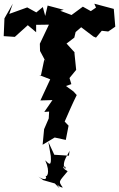

<svg xmlns="http://www.w3.org/2000/svg" viewBox="-25 -762 642 1036"><path d="M559 -592 597 -618 589 -714 484 -742 493 -721 465 -702 422 -726 361 -681 300 -704 319 -709 232 -732 219 -676 206 -724 171 -695 122 -722 25 -687 44 -742 -1 -663 -5 -567 55 -563 125 -626 170 -588V-628L239 -629L190 -526L191 -487L223 -427L214 -441L195 -351L187 -357L246 -334L193 -220L258 -222L214 -158L240 -160L238 -123L213 -65L205 19L270 -20C290 -16 310 -11 330 -7L345 -84L324 -106C345 -154 366 -203 389 -249L372 -268L331 -298L360 -308L350 -341L386 -385L377 -473V-480L334 -527L376 -559L383 -589L413 -615L479 -565L493 -559L524 -596ZM208 210 271 228 296 254C269 207 284 248 314 250C288 214 293 220 340 162C289 134 340 127 326 150C302 112 354 58 351 47L347 78L268 73L236 4L249 80C253 139 240 124 219 103C250 172 226 201 217 183C233 198 222 218 182 191Z"/></svg>

Font: Asimov Aggro
Style: Condensed
Weight: 500
Designer: Google
Version: Version 2.000980; 2014